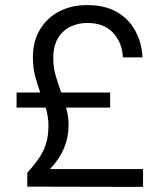

<svg xmlns="http://www.w3.org/2000/svg" viewBox="-20 -732 640 753"><path d="M87 0V-54Q111 -81 130 -107.5Q149 -134 159.5 -165.5Q170 -197 170 -240Q170 -259 167 -276.5Q164 -294 159 -310H45V-369H138Q127 -399 118 -432.5Q109 -466 109 -507Q109 -569 136 -615Q163 -661 211 -686.5Q259 -712 322 -712Q393 -712 440 -684Q487 -656 511.5 -609.5Q536 -563 539 -507H462Q459 -565 423.5 -603.5Q388 -642 322 -642Q287 -642 256.5 -627.5Q226 -613 207.5 -582.5Q189 -552 189 -503Q189 -468 198.5 -435Q208 -402 220 -369H412V-310H239Q244 -293 246.5 -276Q249 -259 249 -242Q249 -145 176 -69H541V1Z"/></svg>

Font: DeepMind Sans
Style: Regular
Weight: 400
Designer: Jonny Pinhorn / Modifications: Colophon Foundry
Foundry: Colophon Foundry
Version: Version 1.002; ttfautohint (v1.8.2)